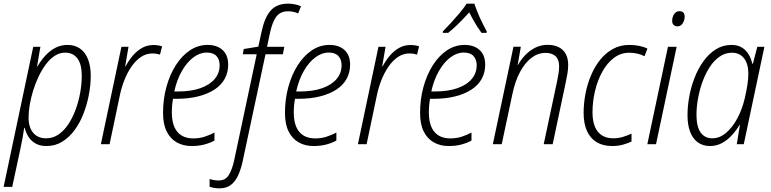

<svg xmlns="http://www.w3.org/2000/svg" viewBox="-51 -785 4199 1045"><path d="M-31.2 231.9 129.9 -530.3H168.9L150.9 -424.8H153.8Q172.4 -457 196.3 -482.9Q220.2 -508.8 250.2 -524.7Q280.3 -540.5 316.4 -540.5Q356.4 -540.5 384.3 -521Q412.1 -501.5 427.5 -463.9Q442.9 -426.3 442.9 -373Q442.9 -323.2 432.9 -270.3Q422.9 -217.3 403.8 -167.5Q384.8 -117.7 355.5 -77.6Q326.2 -37.6 287.8 -13.9Q249.5 9.8 201.7 9.8Q167 9.8 142.8 -3.9Q118.7 -17.6 104.2 -40Q89.8 -62.5 83.5 -88.9H80.6Q77.1 -63.5 71.8 -33.7Q66.4 -3.9 60.5 22.5L15.6 231.9ZM199.7 -32.2Q237.3 -32.2 267.8 -53.2Q298.3 -74.2 321.8 -110.1Q345.2 -146 361.3 -190.4Q377.4 -234.9 385.7 -281.7Q394 -328.6 394 -372.6Q394 -435.1 370.4 -466.8Q346.7 -498.5 303.7 -498.5Q273.9 -498.5 247.6 -481.7Q221.2 -464.8 199.2 -435.5Q177.2 -406.2 159.7 -369.6Q142.1 -333 129.9 -293.5Q117.7 -253.9 111.1 -215.6Q104.5 -177.2 104.5 -145.5Q104.5 -91.3 129.9 -61.8Q155.3 -32.2 199.7 -32.2Z M498 0 609.9 -530.3H648.4L630.4 -424.3H632.8Q648.4 -454.1 670.4 -480.5Q692.4 -506.8 720.7 -523.4Q749 -540 784.2 -540Q797.4 -540 809.3 -538.1Q821.3 -536.1 831.1 -532.7L819.8 -487.8Q811 -490.7 800.8 -492.4Q790.5 -494.1 777.8 -494.1Q744.6 -494.1 716.1 -474.9Q687.5 -455.6 665 -423.1Q642.6 -390.6 626.7 -350.8Q610.8 -311 602.1 -270L545.4 0Z M991.7 9.8Q946.3 9.8 911.1 -10Q876 -29.8 856.2 -69.6Q836.4 -109.4 836.4 -169.9Q836.4 -245.1 854.7 -311.8Q873 -378.4 905.8 -429.9Q938.5 -481.4 982.7 -511Q1026.9 -540.5 1078.6 -540.5Q1130.4 -540.5 1160.6 -512.7Q1190.9 -484.9 1190.9 -432.6Q1190.9 -391.1 1172.4 -356.7Q1153.8 -322.3 1117.2 -298.1Q1080.6 -273.9 1027.8 -260.5Q975.1 -247.1 907.2 -247.1H890.6Q887.7 -231.4 886 -212.4Q884.3 -193.4 884.3 -173.8Q884.3 -103 914.3 -67.4Q944.3 -31.7 1001.5 -31.7Q1034.2 -31.7 1062.3 -40.8Q1090.3 -49.8 1116.2 -63.5V-20Q1092.8 -6.8 1061.5 1.5Q1030.3 9.8 991.7 9.8ZM897.5 -287.1H916Q988.3 -287.1 1039.3 -304.9Q1090.3 -322.8 1117.4 -355Q1144.5 -387.2 1144.5 -429.7Q1144.5 -460.9 1127.2 -480Q1109.9 -499 1073.7 -499Q1037.1 -499 1001.7 -472.7Q966.3 -446.3 939 -398.7Q911.6 -351.1 897.5 -287.1Z M1142.6 240.2Q1127.4 240.2 1113.5 237.5Q1099.6 234.9 1089.8 231.4V189Q1101.1 192.9 1113.5 195.1Q1126 197.3 1139.2 197.3Q1175.8 197.3 1193.8 168.5Q1211.9 139.6 1223.1 89.4L1346.2 -489.7H1270.5L1275.4 -518.1L1355 -531.2L1372.1 -609.9Q1380.4 -649.4 1392.6 -678.5Q1404.8 -707.5 1421.6 -726.8Q1438.5 -746.1 1462.2 -755.6Q1485.8 -765.1 1517.6 -765.1Q1537.1 -765.1 1555.9 -761Q1574.7 -756.8 1587.4 -751L1571.8 -711.9Q1560.5 -717.3 1546.4 -720.5Q1532.2 -723.6 1517.6 -723.6Q1475.1 -723.6 1453.1 -694.8Q1431.2 -666 1418.5 -606L1402.3 -530.3H1496.6L1488.3 -489.7H1394L1269.5 93.8Q1259.8 138.2 1244.4 171.1Q1229 204.1 1204.6 222.2Q1180.2 240.2 1142.6 240.2Z M1655.3 9.8Q1609.9 9.8 1574.7 -10Q1539.6 -29.8 1519.8 -69.6Q1500 -109.4 1500 -169.9Q1500 -245.1 1518.3 -311.8Q1536.6 -378.4 1569.3 -429.9Q1602.1 -481.4 1646.2 -511Q1690.4 -540.5 1742.2 -540.5Q1793.9 -540.5 1824.2 -512.7Q1854.5 -484.9 1854.5 -432.6Q1854.5 -391.1 1835.9 -356.7Q1817.4 -322.3 1780.8 -298.1Q1744.1 -273.9 1691.4 -260.5Q1638.7 -247.1 1570.8 -247.1H1554.2Q1551.3 -231.4 1549.6 -212.4Q1547.9 -193.4 1547.9 -173.8Q1547.9 -103 1577.9 -67.4Q1607.9 -31.7 1665 -31.7Q1697.8 -31.7 1725.8 -40.8Q1753.9 -49.8 1779.8 -63.5V-20Q1756.3 -6.8 1725.1 1.5Q1693.8 9.8 1655.3 9.8ZM1561 -287.1H1579.6Q1651.9 -287.1 1702.9 -304.9Q1753.9 -322.8 1781 -355Q1808.1 -387.2 1808.1 -429.7Q1808.1 -460.9 1790.8 -480Q1773.4 -499 1737.3 -499Q1700.7 -499 1665.3 -472.7Q1629.9 -446.3 1602.5 -398.7Q1575.2 -351.1 1561 -287.1Z M1897 0 2008.8 -530.3H2047.4L2029.3 -424.3H2031.7Q2047.4 -454.1 2069.3 -480.5Q2091.3 -506.8 2119.6 -523.4Q2147.9 -540 2183.1 -540Q2196.3 -540 2208.3 -538.1Q2220.2 -536.1 2230 -532.7L2218.8 -487.8Q2210 -490.7 2199.7 -492.4Q2189.5 -494.1 2176.8 -494.1Q2143.6 -494.1 2115 -474.9Q2086.4 -455.6 2064 -423.1Q2041.5 -390.6 2025.6 -350.8Q2009.8 -311 2001 -270L1944.3 0Z M2390.6 9.8Q2345.2 9.8 2310.1 -10Q2274.9 -29.8 2255.1 -69.6Q2235.4 -109.4 2235.4 -169.9Q2235.4 -245.1 2253.7 -311.8Q2272 -378.4 2304.7 -429.9Q2337.4 -481.4 2381.6 -511Q2425.8 -540.5 2477.5 -540.5Q2529.3 -540.5 2559.6 -512.7Q2589.8 -484.9 2589.8 -432.6Q2589.8 -391.1 2571.3 -356.7Q2552.7 -322.3 2516.1 -298.1Q2479.5 -273.9 2426.8 -260.5Q2374 -247.1 2306.2 -247.1H2289.6Q2286.6 -231.4 2284.9 -212.4Q2283.2 -193.4 2283.2 -173.8Q2283.2 -103 2313.2 -67.4Q2343.3 -31.7 2400.4 -31.7Q2433.1 -31.7 2461.2 -40.8Q2489.3 -49.8 2515.1 -63.5V-20Q2491.7 -6.8 2460.4 1.5Q2429.2 9.8 2390.6 9.8ZM2296.4 -287.1H2314.9Q2387.2 -287.1 2438.2 -304.9Q2489.3 -322.8 2516.4 -355Q2543.5 -387.2 2543.5 -429.7Q2543.5 -460.9 2526.1 -480Q2508.8 -499 2472.7 -499Q2436 -499 2400.6 -472.7Q2365.2 -446.3 2337.9 -398.7Q2310.5 -351.1 2296.4 -287.1ZM2358.9 -606 2359.4 -614.3Q2379.9 -634.8 2404.1 -661.1Q2428.2 -687.5 2451.2 -714.8Q2474.1 -742.2 2488.8 -765.1H2530.8Q2537.6 -744.1 2549.1 -716.1Q2560.5 -688 2574.2 -660.4Q2587.9 -632.8 2598.1 -614.3L2597.2 -606H2569.8Q2558.6 -621.1 2546.6 -639.6Q2534.7 -658.2 2523.7 -678.2Q2512.7 -698.2 2502.9 -717.8Q2477.1 -689 2447.5 -659.4Q2418 -629.9 2388.2 -606Z M2631.3 0 2743.7 -530.8H2783.7L2766.6 -431.2H2768.1Q2783.7 -459.5 2807.1 -484.4Q2830.6 -509.3 2861.6 -525.1Q2892.6 -541 2929.7 -541Q2964.4 -541 2989.5 -528.6Q3014.6 -516.1 3028.1 -491.7Q3041.5 -467.3 3041.5 -431.2Q3041.5 -410.6 3037.4 -384.8Q3033.2 -358.9 3027.8 -335L2957 0H2908.2L2980.5 -339.8Q2985.4 -362.3 2988.8 -384.3Q2992.2 -406.2 2992.2 -424.3Q2992.2 -460.9 2972.9 -479Q2953.6 -497.1 2918.5 -497.1Q2877 -497.1 2841.8 -470.5Q2806.6 -443.8 2779.5 -393.6Q2752.4 -343.3 2737.8 -272.9L2679.7 0Z M3280.8 9.8Q3231 9.8 3196.3 -11.2Q3161.6 -32.2 3143.6 -72.3Q3125.5 -112.3 3125.5 -170.9Q3125.5 -222.2 3135.5 -274.7Q3145.5 -327.1 3165.8 -375Q3186 -422.9 3215.8 -460Q3245.6 -497.1 3285.4 -518.8Q3325.2 -540.5 3374 -540.5Q3401.9 -540.5 3427.5 -535.4Q3453.1 -530.3 3472.7 -520.5L3457 -479Q3439.5 -488.3 3417.5 -493.2Q3395.5 -498 3373.5 -498Q3327.1 -498 3289.8 -469.5Q3252.4 -440.9 3226.6 -393.6Q3200.7 -346.2 3187.3 -288.8Q3173.8 -231.4 3173.8 -173.3Q3173.8 -128.4 3186.5 -96.7Q3199.2 -64.9 3224.6 -48.6Q3250 -32.2 3286.6 -32.2Q3313 -32.2 3337.4 -39.3Q3361.8 -46.4 3386.2 -57.6V-14.6Q3365.7 -4.9 3339.4 2.4Q3313 9.8 3280.8 9.8Z M3472.2 0 3584.5 -530.3H3631.8L3519.5 0ZM3636.7 -641.6Q3623 -641.6 3615.2 -649.4Q3607.4 -657.2 3607.4 -671.9Q3607.4 -684.6 3611.8 -696.5Q3616.2 -708.5 3625.2 -716.3Q3634.3 -724.1 3647.5 -724.1Q3661.6 -724.1 3668.5 -716.3Q3675.3 -708.5 3675.3 -694.3Q3675.3 -674.8 3664.8 -658.2Q3654.3 -641.6 3636.7 -641.6Z M3813.5 9.8Q3774.9 9.8 3747.3 -10Q3719.7 -29.8 3705.3 -67.4Q3690.9 -105 3690.9 -157.7Q3690.9 -207.5 3700.7 -260.5Q3710.4 -313.5 3730 -363.3Q3749.5 -413.1 3778.6 -453.1Q3807.6 -493.2 3845.7 -516.8Q3883.8 -540.5 3930.2 -540.5Q3964.4 -540.5 3987.3 -526.1Q4010.3 -511.7 4023.9 -488.5Q4037.6 -465.3 4043.5 -438.5H4046.9L4070.8 -530.3H4109.4L3997.1 0H3959L3976.1 -104.5H3973.6Q3956.1 -74.7 3932.1 -48.6Q3908.2 -22.5 3878.4 -6.3Q3848.6 9.8 3813.5 9.8ZM3825.7 -32.2Q3865.7 -32.2 3900.6 -61.8Q3935.5 -91.3 3961.9 -140.4Q3988.3 -189.5 4002 -248Q4011.2 -287.1 4016.6 -321.3Q4022 -355.5 4022 -384.8Q4022 -437.5 3998.3 -467.8Q3974.6 -498 3933.1 -498Q3896.5 -498 3866 -477.1Q3835.4 -456.1 3812.3 -420.7Q3789.1 -385.3 3772.9 -341.1Q3756.8 -296.9 3748.3 -249.8Q3739.7 -202.6 3739.7 -159.2Q3739.7 -96.2 3762.2 -64.2Q3784.7 -32.2 3825.7 -32.2Z"/></svg>

Font: Open Sans SemiCondensed Light
Style: Italic
Weight: 300
Width: 4
Italic angle: -12°
Designer: Monotype Design Team
Foundry: Monotype Imaging Inc.
Version: Version 3.000